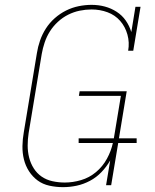

<svg xmlns="http://www.w3.org/2000/svg" viewBox="-20 -763 640 791"><path d="M240 8H239Q211 8 183.5 2Q156 -4 135 -19.5Q114 -35 99.5 -57.5Q85 -80 78.5 -106.5Q72 -133 72.5 -161.5Q73 -190 78 -218L132 -544Q136 -570 145 -596Q154 -622 169 -645.5Q184 -669 205.5 -688Q227 -707 252 -719.5Q277 -732 304 -737.5Q331 -743 357 -743Q386 -743 412 -736Q438 -729 460.5 -714.5Q483 -700 498 -678.5Q513 -657 521 -631L538 -735H559L529 -554H508Q514 -588 505 -620.5Q496 -653 475 -677Q454 -701 423 -712.5Q392 -724 357 -724Q333 -724 308.5 -719Q284 -714 261 -702.5Q238 -691 218.5 -673Q199 -655 185.5 -633.5Q172 -612 164 -588Q156 -564 152 -541L98 -215Q94 -189 94 -163.5Q94 -138 100 -114Q106 -90 119 -69.5Q132 -49 151.5 -35.5Q171 -22 196 -16.5Q221 -11 247 -11Q280 -11 314 -21Q348 -31 375.5 -54Q403 -77 420.5 -109Q438 -141 445 -174H304V-193H449L478 -368H305L308 -387H502L470 -193H543V-174H467L438 0H417L434 -102Q419 -76 398 -54Q377 -32 350.5 -18Q324 -4 296 2Q268 8 240 8Z"/></svg>

Font: Iosevka Etoile Thin
Style: Italic
Weight: 100
Italic angle: -9°
Designer: Belleve Invis
Foundry: Belleve Invis
Version: Version 22.1.2; ttfautohint (v1.8.4)